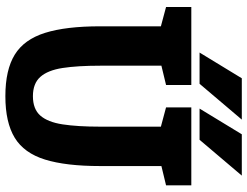

<svg xmlns="http://www.w3.org/2000/svg" viewBox="-120 -770 898 697"><g transform="rotate(90 328.5 -421.0)"><path d="M582.3 -336Q582.3 -212 558.8 -136Q535.3 -60 479.7 -26Q424 8 328.7 8Q233.3 8 178 -26Q122.7 -60 98.8 -136Q75 -212 75 -336H218Q218 -254 226.3 -199.8Q234.7 -145.7 258.7 -118.8Q282.7 -92 328.7 -92Q375.3 -92 399 -118.8Q422.7 -145.7 431 -199.8Q439.3 -254 439.3 -336ZM439.3 -667H582.3V-336H439.3ZM218 -336H75V-667H218ZM5 -667H85L104.3 -548.7L5 -575.3ZM369.3 -667H449.3L468.7 -548.7L369.3 -575.3ZM174.7 -548 208 -667H288V-575.3ZM539 -548 572.3 -667H652.3V-575.3ZM413.7 -850.3 283.7 -697H170.3L263.7 -850.3ZM617 -850.3 487 -697H373.7L467 -850.3Z"/></g></svg>

Font: Epunda Slab Light
Style: Regular
Weight: 300
Designer: Simon Atzbach
Foundry: typofactur
Version: Version 1.102